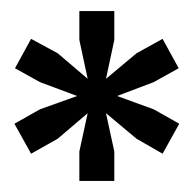

<svg xmlns="http://www.w3.org/2000/svg" viewBox="-20 -749 349 346"><path d="M123 -423V-476L138 -545L84 -499L36 -472L6 -526L52 -552L119 -576L52 -601L7 -626L36 -679L84 -653L138 -607L123 -677V-729H186V-677L171 -607L226 -653L273 -679L302 -626L257 -601L191 -576L257 -552L303 -526L273 -472L226 -499L171 -545L186 -476V-423Z"/></svg>

Font: Mona Sans Expanded SemiBold
Style: Regular
Weight: 600
Width: 7
Designer: Deni Anggara
Foundry: GitHub
Version: Version 2.000